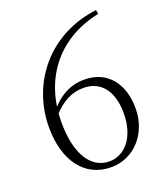

<svg xmlns="http://www.w3.org/2000/svg" viewBox="-138 -833 819 943"><g transform="rotate(-20 272.0 -361.5)"><path d="M282 14C399 14 492 -83 492 -218C492 -349 421 -436 303 -436C224 -436 158 -398 104 -321H98L116 -310C172 -374 225 -399 285 -399C373 -399 429 -334 429 -215C429 -90 364 -16 283 -16C183 -16 126 -117 126 -276C126 -490 244 -667 478 -716L474 -737C216 -705 60 -502 60 -274C60 -100 143 14 282 14Z"/></g></svg>

Font: Source Han Serif TW VF
Style: Regular
Weight: 250
Designer: Ryoko NISHIZUKA 西塚涼子 (kana & ideographs); Frank Grießhammer (Latin, Greek & Cyrillic); Wenlong ZHANG 张文龙 (bopomofo); San
Foundry: Adobe
Version: Version 2.002;hotconv 1.1.0;makeotfexe 2.6.0